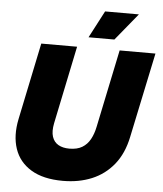

<svg xmlns="http://www.w3.org/2000/svg" viewBox="-61 -988 892 1052"><g transform="rotate(5 384.5 -462.5)"><path d="M324 10Q216 10 149 -30.5Q82 -71 58 -142.5Q34 -214 53 -306L141 -729H338L249 -300Q240 -255 249.5 -226Q259 -197 283.5 -183Q308 -169 344 -169Q387 -169 414.5 -185.5Q442 -202 458.5 -232Q475 -262 483 -302L572 -729H769L671 -263Q652 -170 603 -109.5Q554 -49 483 -19.5Q412 10 324 10ZM396 -786 474 -935H660L538 -786Z"/></g></svg>

Font: Mona Sans ExtraLight Black
Style: Italic
Weight: 900
Italic angle: -11.6951°
Version: Version 2.000